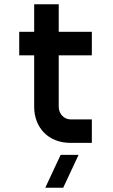

<svg xmlns="http://www.w3.org/2000/svg" viewBox="-20 -669 530 899"><path d="M70 -520V-410H140V-169C140 -74 204 0 310 0H410V-110H310C280 -110 255 -136 255 -169V-410H410V-520H255V-649H140V-520ZM192 210H276L348 56H264Z"/></svg>

Font: Grotesk 03
Style: Bold
Weight: 500
Designer: Frank Adebiaye, contributions by Jérémy Landes, Ariel Martín Pérez
Foundry: Velvetyne Type Foundry
Version: Version 3.000;Glyphs 3.1.2 (3150)